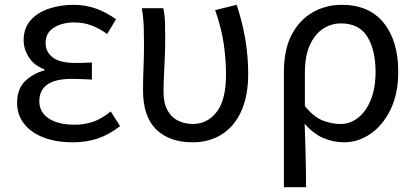

<svg xmlns="http://www.w3.org/2000/svg" viewBox="-20 -577 1723 796"><path d="M281 13Q214 13 162 -6.5Q110 -26 80.5 -63Q51 -100 51 -150Q51 -209 84.5 -241Q118 -273 164 -285V-290Q122 -305 100 -339Q78 -373 78 -411Q78 -460 106.5 -492.5Q135 -525 182.5 -541Q230 -557 285 -557Q335 -557 379 -541Q423 -525 461 -497L424 -436Q393 -459 359.5 -471.5Q326 -484 288 -484Q238 -484 203.5 -462.5Q169 -441 169 -399Q169 -362 198.5 -339Q228 -316 294 -316Q310 -316 326 -316.5Q342 -317 361 -318V-247Q315 -250 277 -250Q143 -250 143 -157Q143 -112 182 -86Q221 -60 290 -60Q330 -60 365.5 -72Q401 -84 439 -115L478 -54Q429 -17 383 -2Q337 13 281 13Z M779 13Q682 13 627.5 -40.5Q573 -94 573 -202Q573 -250 575 -298Q577 -346 577 -394Q577 -427 576 -463.5Q575 -500 568 -543H657Q663 -515 664 -483.5Q665 -452 665 -416Q665 -386 663.5 -347.5Q662 -309 660 -269.5Q658 -230 658 -196Q658 -148 675 -118.5Q692 -89 719.5 -76Q747 -63 780 -63Q839 -63 878 -112.5Q917 -162 917 -268Q917 -330 907.5 -395.5Q898 -461 872 -535L961 -557Q1009 -415 1009 -271Q1009 -179 980 -115.5Q951 -52 899 -19.5Q847 13 779 13Z M1157 199V-278Q1157 -372 1189.5 -433.5Q1222 -495 1276.5 -526Q1331 -557 1397 -557Q1510 -557 1570.5 -482.5Q1631 -408 1631 -280Q1631 -187 1598.5 -121.5Q1566 -56 1515 -21.5Q1464 13 1407 13Q1363 13 1322 -4Q1281 -21 1243 -64Q1245 -15 1246 26.5Q1247 68 1248 109.5Q1249 151 1249 199ZM1392 -63Q1432 -63 1465 -89Q1498 -115 1517.5 -163.5Q1537 -212 1537 -279Q1537 -369 1503 -424.5Q1469 -480 1393 -480Q1353 -480 1319 -457.5Q1285 -435 1264.5 -390Q1244 -345 1244 -276V-137Q1282 -91 1319 -77Q1356 -63 1392 -63Z"/></svg>

Font: Source Han Sans SC
Style: Regular
Weight: 400
Designer: Ryoko NISHIZUKA 西塚涼子 (kana, bopomofo & ideographs); Paul D. Hunt (Latin, Greek & Cyrillic); Sandoll Communications 산돌커뮤니
Foundry: Adobe
Version: Version 2.002;hotconv 1.0.116;makeotfexe 2.5.65601; ttfautoh